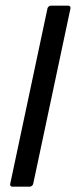

<svg xmlns="http://www.w3.org/2000/svg" viewBox="-20 -660 273 689"><path d="M150.4 -629.9Q151.4 -633.8 154.8 -636.7Q158.2 -639.6 162.1 -639.6H225.1Q229 -639.6 231.4 -636.7Q233.9 -633.8 232.9 -629.9L99.1 0Q98.1 3.9 94.5 6.8Q90.8 9.8 86.9 9.8H23.9Q20 9.8 17.8 6.8Q15.6 3.9 16.6 0Z"/></svg>

Font: Fibel Nord
Style: Bold Italic
Weight: 700
Designer: Peter Wiegel
Foundry: Peter Wioegel
Version: Version 000.000